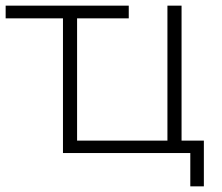

<svg xmlns="http://www.w3.org/2000/svg" viewBox="-20 -542 786 680"><path d="M702 -44V118H654V0H203V-477H0V-522H436V-477H253V-44H573V-522H623V-44Z"/></svg>

Font: Montserrat Atlas Light
Style: Regular
Weight: 300
Designer: Julieta Ulanovsky
Foundry: Julieta Ulanovsky
Version: Version 7.200